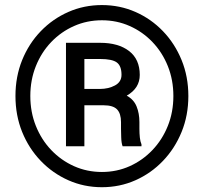

<svg xmlns="http://www.w3.org/2000/svg" viewBox="-20 -741 826 770"><path d="M42 -356Q42 -433.6 68.8 -500Q95.7 -566.4 143.6 -616Q191.4 -665.5 254.2 -693.1Q316.9 -720.7 388.7 -720.7Q460.4 -720.7 523.2 -693.1Q585.9 -665.5 633.5 -616Q681.2 -566.4 708.3 -500Q735.4 -433.6 735.4 -356Q735.4 -278.3 708.3 -211.9Q681.2 -145.5 633.5 -95.7Q585.9 -45.9 523.2 -18.1Q460.4 9.8 388.7 9.8Q316.9 9.8 254.2 -18.1Q191.4 -45.9 143.6 -95.7Q95.7 -145.5 68.8 -211.9Q42 -278.3 42 -356ZM101.6 -356Q101.6 -291.5 123.8 -236.1Q146 -180.7 185.5 -139.2Q225.1 -97.7 277.1 -74.5Q329.1 -51.3 388.7 -51.3Q448.2 -51.3 500 -74.5Q551.8 -97.7 591.3 -139.2Q630.9 -180.7 653.1 -236.1Q675.3 -291.5 675.3 -356Q675.3 -420.4 653.1 -475.8Q630.9 -531.2 591.3 -572.5Q551.8 -613.8 500 -636.7Q448.2 -659.7 388.7 -659.7Q329.1 -659.7 277.1 -636.7Q225.1 -613.8 185.5 -572.5Q146 -531.2 123.8 -475.8Q101.6 -420.4 101.6 -356ZM395.5 -318.8H318.4V-154.3H244.6V-569.3H381.8Q454.6 -569.3 497.6 -536.4Q540.5 -503.4 540.5 -440.4Q540.5 -387.2 488.3 -357.4Q516.6 -341.8 527.8 -314Q539.1 -286.1 539.1 -251.5V-224.1Q539.1 -206.1 540.8 -189.7Q542.5 -173.3 547.4 -162.1V-154.3H471.7Q466.8 -167 466.1 -190.4Q465.3 -213.9 465.3 -224.6V-251Q465.3 -285.6 449.5 -302.2Q433.6 -318.8 395.5 -318.8ZM381.8 -504.4H318.4V-384.3H380.4Q415 -384.3 441.2 -398.4Q467.3 -412.6 467.3 -440.9Q467.3 -476.6 448.5 -490.5Q429.7 -504.4 381.8 -504.4Z"/></svg>

Font: Vazirmatn RD UI FD Black
Style: Regular
Weight: 900
Designer: Saber Rastikerdar
Foundry: Saber Rastikerdar
Version: Version 33.003